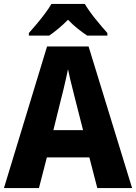

<svg xmlns="http://www.w3.org/2000/svg" viewBox="-20 -951 688 971"><path d="M472 0 432 -155H217L177 0H0L218 -716H428L648 0ZM360 -450Q355 -471 348 -498Q341 -525 334.5 -552.5Q328 -580 324 -601Q320 -581 313.5 -552.5Q307 -524 300.5 -496.5Q294 -469 289 -451L250 -293H400ZM409 -931Q429 -897 462 -856Q495 -815 523 -784V-771H421Q398 -786 373 -806Q348 -826 324 -851Q299 -826 275 -806Q251 -786 229 -771H126V-784Q143 -803 165 -829Q187 -855 207.5 -882.5Q228 -910 240 -931Z"/></svg>

Font: Noto Sans Malayalam SemiCondensed ExtraBold
Style: Regular
Weight: 800
Width: 4
Designer: Jelle Bosma - Monotype Design Team
Foundry: Monotype Imaging Inc.
Version: Version 2.104; ttfautohint (v1.8.4.7-5d5b)